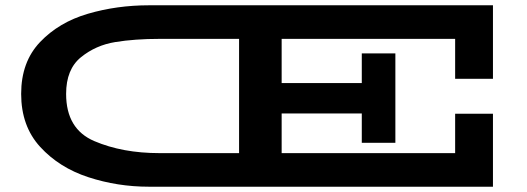

<svg xmlns="http://www.w3.org/2000/svg" viewBox="-20 -706 1994 726"><path d="M1701 -408V-559H1045V-392H1348V-504H1475V-166H1348V-277H1045V-127H1701V-276H1844V0H543Q424 0 314 -36Q204 -72 132 -150.5Q60 -229 60 -351Q60 -472 131.5 -547Q203 -622 312.5 -654Q422 -686 543 -686H1844V-408ZM884 -559H583Q490 -559 416 -547Q342 -535 286 -489.5Q230 -444 230 -351Q230 -218 336.5 -172.5Q443 -127 583 -127H884Z"/></svg>

Font: BioRhyme Expanded ExtraBold
Style: Regular
Weight: 800
Width: 7
Designer: Aoife Mooney
Foundry: Aoife Mooney Type
Version: Version 1.001